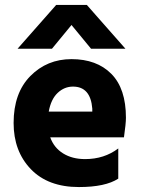

<svg xmlns="http://www.w3.org/2000/svg" viewBox="-20 -751 573 776"><path d="M269 -650 190 -554H51L207 -731H331L487 -554H348ZM353 -300V-312Q346 -401 275 -401Q240 -401 213 -375.5Q186 -350 177 -300ZM458 -151V-29Q406 5 299 5Q174 5 104.5 -67.5Q35 -140 35 -254Q35 -375 102.5 -443.5Q170 -512 269 -512Q371 -512 430 -452.5Q489 -393 489 -275Q489 -252 481 -196H183Q198 -154 235 -131Q272 -108 324 -108Q401 -108 458 -151Z"/></svg>

Font: Hind Bold
Style: Regular
Weight: 700
Designer: Manushi Parikh, Satya Rajpurohit
Foundry: Indian Type Foundry
Version: Version 1.201;PS 1.0;hotconv 1.0.78;makeotf.lib2.5.61930; tt